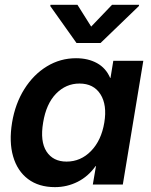

<svg xmlns="http://www.w3.org/2000/svg" viewBox="-20 -769 629 800"><path d="M209 10.7Q141.6 10.7 96.9 -22.9Q52.2 -56.6 34.7 -117.2Q17.1 -177.7 30.3 -258.3Q43.5 -337.4 81.5 -397.9Q119.6 -458.5 175.3 -492.4Q231 -526.4 296.9 -526.4Q347.2 -526.4 384.3 -505.9Q421.4 -485.4 439 -444.3H440.4L452.1 -515.6H577.1L491.7 0H366.7L379.9 -77.1H378.4Q347.7 -33.7 303.5 -11.5Q259.3 10.7 209 10.7ZM257.3 -95.7Q316.4 -95.7 359.4 -139.9Q402.3 -184.1 414.6 -258.3Q426.8 -332 398.4 -376.5Q370.1 -420.9 311 -420.9Q254.9 -420.9 213.6 -378.7Q172.4 -336.4 159.7 -258.3Q146.5 -179.7 173.8 -137.7Q201.2 -95.7 257.3 -95.7ZM302.7 -749 359.9 -658.2 446.8 -749H559.6L558.6 -743.7L398.9 -589.8H298.8L189.5 -743.7L190.4 -749Z"/></svg>

Font: Inter Display Semi Bold
Style: Italic
Weight: 600
Italic angle: -9.39999°
Designer: Rasmus Andersson
Foundry: rsms
Version: Version 4.000;git-4fc901f